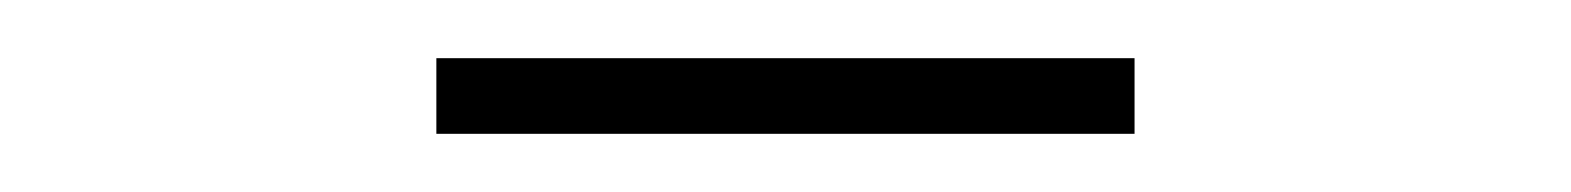

<svg xmlns="http://www.w3.org/2000/svg" viewBox="-20 -896 540 66"><path d="M130 -850V-876H370V-850Z"/></svg>

Font: Bodoni Moda 9pt ExtraBold
Style: Regular
Weight: 800
Designer: Owen Earl
Foundry: indestructible type
Version: Version 2.005